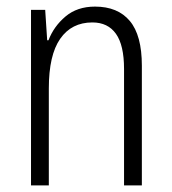

<svg xmlns="http://www.w3.org/2000/svg" viewBox="-20 -562 521 582"><path d="M268 -542Q337 -542 373.5 -498.5Q410 -455 410 -363V0H356V-353Q356 -425 331.5 -459.5Q307 -494 260 -494Q197 -494 162.5 -444.5Q128 -395 128 -294V0H74V-532H117L123 -440H127Q143 -482 178.5 -512Q214 -542 268 -542Z"/></svg>

Font: Noto Sans Myanmar UI Condensed Light
Style: Regular
Weight: 300
Width: 3
Designer: Monotype Design Team
Foundry: Monotype Imaging Inc.
Version: Version 2.103; ttfautohint (v1.8.4.7-5d5b)